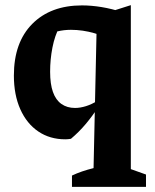

<svg xmlns="http://www.w3.org/2000/svg" viewBox="-20 -532 603 747"><path d="M234 10Q174 10 129 -20.5Q84 -51 59 -107Q34 -163 34 -238Q34 -367 105.5 -439Q177 -511 299 -511Q335 -511 375 -504.5Q415 -498 458 -484L440 -363Q347 -416 256 -416Q229 -416 204 -410Q179 -404 155 -394L212 -429Q193 -393 184 -347Q175 -301 175 -253Q175 -205 186 -174Q197 -143 219 -127.5Q241 -112 272 -112Q292 -112 314.5 -119Q337 -126 361 -141V-114Q340 -81 313.5 -49.5Q287 -18 256 8Q250 9 244.5 9.5Q239 10 234 10ZM260 195V151Q279 142 299.5 135Q320 128 344 122L357 -470L489 -512V126L548 147V195Z"/></svg>

Font: Piazzolla Thin ExtraBold
Style: Regular
Weight: 800
Version: Version 2.005